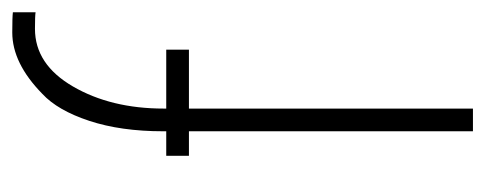

<svg xmlns="http://www.w3.org/2000/svg" viewBox="-259 -532 791 313"><g transform="rotate(-90 136.5 -375.5)"><path d="M212 -500V-463H116V0H79V-463H39V-500H79V-505Q79 -574 96 -625.5Q113 -677 140 -702Q190 -751 240 -751Q265 -751 273 -750V-713Q267 -714 246 -714Q188 -714 152 -652Q116 -590 116 -504V-500Z"/></g></svg>

Font: Bubbler One
Style: Regular
Weight: 400
Designer: Brenda Gallo (gbrenda1987@gmail.com)
Foundry: Brenda Gallo
Version: Version 1.003